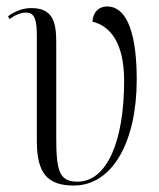

<svg xmlns="http://www.w3.org/2000/svg" viewBox="-20 -564 493 594"><path d="M208 10C328 10 403 -125 403 -318C403 -447 378 -544 311 -544C288 -544 268 -529 266 -497C320 -484 364 -433 364 -314C364 -123 309 -2 220 -2C163 -2 154 -35 154 -140V-435C154 -496 143 -539 77 -539C51 -539 28 -530 5 -514L9 -505C29 -519 45 -525 61 -525C88 -525 94 -501 94 -451V-127C94 -29 126 10 208 10Z"/></svg>

Font: Noto Serif Display ExtraCondensed Light
Style: Regular
Weight: 300
Width: 2
Designer: Monotype Design Team
Foundry: Monotype Imaging Inc.
Version: Version 2.009